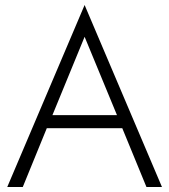

<svg xmlns="http://www.w3.org/2000/svg" viewBox="-20 -747 676 767"><path d="M140 -235H499L481 -287H158ZM9 0H71L176 -257L182 -269L318 -600L456 -266L461 -253L565 0H627L318 -727Z"/></svg>

Font: NM-font
Style: Light
Weight: 500
Designer: ""
Foundry: ""
Version: ""